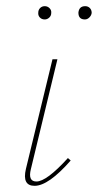

<svg xmlns="http://www.w3.org/2000/svg" viewBox="-20 -599 317 622"><path d="M125 -536Q115 -536 109 -542.5Q103 -549 104 -558Q104 -567 110 -573Q116 -579 125 -579Q134 -579 140.5 -572.5Q147 -566 146 -557Q146 -548 139.5 -542Q133 -536 125 -536ZM255 -536Q234 -536 234 -558Q236 -579 256 -579Q265 -579 271 -573Q277 -567 277 -557Q276 -549 269.5 -542.5Q263 -536 255 -536ZM92 3Q51 3 64 -52L150 -407H166L80 -51Q70 -11 98 -11Q131 -11 200 -87L209 -79Q137 3 92 3Z"/></svg>

Font: EauTestInfant Thin
Style: Italic
Weight: 250
Italic angle: -12°
Designer: Christian Thalmann (Catharsis Fonts)
Version: Version 0.001;PS 000.001;hotconv 1.0.88;makeotf.lib2.5.64775